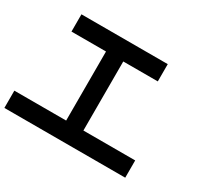

<svg xmlns="http://www.w3.org/2000/svg" viewBox="-148 -977 1296 1204"><g transform="rotate(30 500.0 -375.0)"><path d="M0 0V-125H375V-625H125V-750H750V-625H500V-125H875V0Z"/></g></svg>

Font: GalmuriMono7 Regular
Style: Regular
Weight: 400
Designer: Lee Minseo (quiple)
Version: Version 2.399;hotconv 1.1.1;makeotfexe 2.6.0 DEVELOPMENT